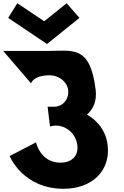

<svg xmlns="http://www.w3.org/2000/svg" viewBox="-31 -1156 771 1191"><path d="M161.5 -639C161.5 -639 174.4 -689 278.4 -689C331.4 -689 385.1 -651 391.6 -598C398.9 -538 355.3 -494 305.3 -494H264.3L279.4 -371C279.4 -371 294.7 -377 314.7 -377C380.7 -377 439.8 -327 448.6 -256C457.2 -186 412 -147 343 -147C219 -147 192.5 -273 192.5 -273L28.9 -188C28.9 -188 109.8 15 363.8 15C540.8 15 656 -98 636.6 -256C625.9 -343 577.1 -406 508.4 -445C549.1 -480 570.7 -532 562.3 -600C528.1 -879 418.9 -840 261.9 -840H-11.1ZM461.7 -1045 382.5 -1136 243.3 -1024 76.5 -1136 19.7 -1045 260.6 -883Z"/></svg>

Font: Hussar
Style: BdOpOblOne
Weight: 700
Foundry: Cannot Into Space Fonts
Version: Version 2.00